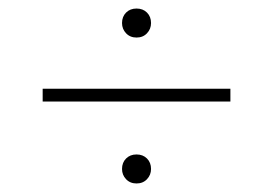

<svg xmlns="http://www.w3.org/2000/svg" viewBox="-20 -498 640 450"><path d="M300 -410Q285 -410 275.5 -420Q266 -430 266 -444Q266 -459 275.5 -468.5Q285 -478 300 -478Q315 -478 324.5 -468.5Q334 -459 334 -444Q334 -430 324.5 -420Q315 -410 300 -410ZM80 -260V-290H520V-260ZM300 -68Q285 -68 275.5 -78Q266 -88 266 -102Q266 -117 275.5 -126.5Q285 -136 300 -136Q315 -136 324.5 -126.5Q334 -117 334 -102Q334 -88 324.5 -78Q315 -68 300 -68Z"/></svg>

Font: Geist Mono Thin
Style: Regular
Weight: 100
Monospace: yes
Designer: Basement.studio, Andrés Briganti, Mateo Zaragoza
Foundry: Basement.studio, Vercel, Andrés Briganti, Guido Ferreyra, Mateo Zaragoza
Version: Version 1.500; ttfautohint (v1.8.4.7-5d5b)